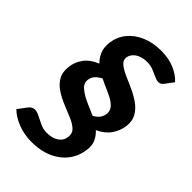

<svg xmlns="http://www.w3.org/2000/svg" viewBox="-235 -821 972 972"><g transform="rotate(45 251.0 -335.0)"><path d="M183.7 60.7Q132.4 60.7 86 42.7Q39.6 24.6 13 -3L48.3 -50.1Q61.8 -68.1 82.8 -68.1Q96.8 -68.1 116.4 -57.7Q136 -47.3 158.7 -37Q181.4 -26.6 206 -26.6Q245.4 -26.6 270.1 -43.4Q294.8 -60.1 298.2 -90Q301.6 -118.1 282.4 -135.4Q263.1 -152.6 232.4 -165.1Q201.8 -177.6 171.2 -190.5Q135.8 -204.9 105.9 -224.4Q76 -243.9 59.9 -272.5Q43.7 -301 49.3 -342.7Q53.7 -381.2 77.6 -413Q101.5 -444.7 147.1 -462.9Q125.2 -484.6 114.7 -511.4Q104.2 -538.3 108.6 -574.2Q114.2 -619.6 142.4 -655.1Q170.6 -690.6 217 -710.7Q263.4 -730.8 322.6 -730.8Q377.4 -730.8 418.8 -712.9Q460.2 -695 484.8 -667.3L451.1 -622.2Q444.8 -614.9 439 -611.3Q433.1 -607.8 423.3 -607.8Q411.3 -607.8 394.4 -615.9Q377.4 -624.1 356.8 -632.2Q336.1 -640.3 313.7 -640.3Q287.1 -640.3 267.2 -632.4Q247.2 -624.5 235.4 -610.9Q223.6 -597.3 221.2 -579.9Q218.8 -559.4 238.5 -543.5Q258.2 -527.5 288.6 -514.4Q319.1 -501.3 348.5 -487.8Q381.9 -472.8 410.6 -452.8Q439.2 -432.8 455.6 -404.8Q471.9 -376.8 467.5 -338Q462.5 -298.5 439.6 -265.4Q416.7 -232.3 372.7 -212.1Q392.2 -194.5 403.9 -170.3Q415.7 -146.1 411.2 -110.7Q401.1 -32.1 339.8 14.3Q278.6 60.7 183.7 60.7ZM309.4 -251.9Q329.9 -262.1 340.7 -277.1Q351.5 -292.1 353.5 -310Q355.9 -331 343.5 -347.1Q331.1 -363.2 309.5 -375.3Q297.5 -382.3 279.5 -390.3Q261.6 -398.3 243.1 -406.6Q224.6 -414.8 211.8 -421.3Q188.8 -409.2 177.4 -395.5Q165.9 -381.9 163.5 -362.4Q160.5 -338.6 178.6 -321.6Q196.7 -304.7 223.5 -290.5Q237.7 -283.2 251.9 -276.9Q266.1 -270.5 280.9 -264.7Q295.7 -258.8 309.4 -251.9Z"/></g></svg>

Font: Aleo
Style: Italic
Weight: 400
Italic angle: -7°
Designer: Alessio Laiso
Foundry: Alessio Laiso
Version: Version 2.001;gftools[0.9.29]